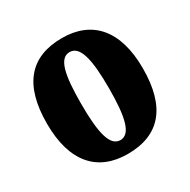

<svg xmlns="http://www.w3.org/2000/svg" viewBox="-132 -673 796 806"><g transform="rotate(-30 266.5 -270.0)"><path d="M265 10C419 10 499 -82 499 -270C499 -458 411 -550 268 -550C114 -550 34 -458 34 -270C34 -82 121 10 265 10ZM267 -56C217 -56 200 -130 200 -270C200 -411 216 -483 266 -483C316 -483 334 -411 334 -270C334 -130 317 -56 267 -56Z"/></g></svg>

Font: Noto Serif Ethiopic ExtraCondensed Black
Style: Regular
Weight: 900
Width: 2
Designer: Monotype Design Team
Foundry: Monotype Imaging Inc.
Version: Version 2.102